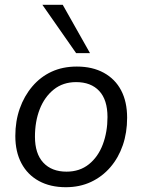

<svg xmlns="http://www.w3.org/2000/svg" viewBox="-20 -773 596 802"><path d="M255 9Q190 9 142.5 -17Q95 -43 69.5 -91Q44 -139 44 -205Q44 -267 62.5 -319.5Q81 -372 115 -412Q149 -452 195.5 -473.5Q242 -495 301 -495Q366 -495 413.5 -469Q461 -443 486 -395.5Q511 -348 511 -281Q511 -219 493 -166.5Q475 -114 441 -74.5Q407 -35 360 -13Q313 9 255 9ZM258 -56Q313 -56 351.5 -87Q390 -118 409.5 -170Q429 -222 429 -284Q429 -356 394.5 -393Q360 -430 298 -430Q243 -430 204.5 -399Q166 -368 146 -317Q126 -266 126 -202Q126 -131 161 -93.5Q196 -56 258 -56ZM298 -551 157 -753H242L356 -551Z"/></svg>

Font: Nunito Sans 12pt
Style: Italic
Weight: 400
Italic angle: -9°
Designer: Vernon Adams
Foundry: Vernon Adams
Version: Version 3.101;gftools[0.9.27]